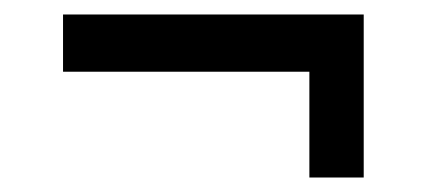

<svg xmlns="http://www.w3.org/2000/svg" viewBox="-20 -361 590 265"><path d="M407 -116V-262H67V-341H482V-116Z"/></svg>

Font: Manuale
Style: Bold
Weight: 700
Version: Version 1.002